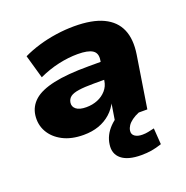

<svg xmlns="http://www.w3.org/2000/svg" viewBox="-127 -627 919 947"><g transform="rotate(-20 332.5 -153.5)"><path d="M224 11Q160 11 115 -12.5Q70 -36 48 -75Q26 -114 32 -162Q38 -207 72.5 -237.5Q107 -268 177.5 -283.5Q248 -299 362 -299H445L431 -210H356Q307 -210 277 -205.5Q247 -201 233 -190.5Q219 -180 216 -161Q213 -140 230 -126.5Q247 -113 283 -113Q315 -113 342 -124Q369 -135 387.5 -156Q406 -177 410 -205L426 -307Q432 -343 408.5 -358.5Q385 -374 331 -374Q282 -374 230 -362.5Q178 -351 126 -327L91 -450Q128 -468 173 -481.5Q218 -495 266.5 -502Q315 -509 361 -509Q456 -509 513.5 -481.5Q571 -454 593.5 -401.5Q616 -349 604 -272L561 0H391L407 -99H411Q394 -63 366.5 -38.5Q339 -14 303.5 -1.5Q268 11 224 11ZM457 202Q387 202 353.5 174.5Q320 147 327 99Q333 52 369.5 14Q406 -24 470 -48L516 0Q494 9 478.5 20.5Q463 32 455 44Q447 56 445 69Q442 88 456.5 98.5Q471 109 496 109Q513 109 527 106Q541 103 559 99L565 184Q535 194 510.5 198Q486 202 457 202Z"/></g></svg>

Font: Nunito Sans 10pt SemiExpanded Black
Style: Italic
Weight: 900
Width: 6
Italic angle: -9°
Designer: Vernon Adams
Foundry: Vernon Adams
Version: Version 3.101;gftools[0.9.27]